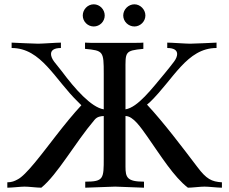

<svg xmlns="http://www.w3.org/2000/svg" viewBox="-20 -872 1063 892"><path d="M415.5 -749C443.5 -749 466.5 -772 466.5 -800C466.5 -828 443.5 -852 415.5 -852C387.5 -852 364.5 -828 364.5 -800C364.5 -772 387.5 -749 415.5 -749ZM604.5 -749C631.5 -749 655.5 -772 655.5 -800C655.5 -828 631.5 -852 604.5 -852C576.5 -852 552.5 -828 552.5 -800C552.5 -772 576.5 -749 604.5 -749ZM232 -585C222 -598 217 -611 217 -621C217 -638 231 -649 263 -649V-674C243 -674 177 -669 157 -669C137 -669 59 -673 34 -674V-649C172 -649 234 -503 344 -397L358 -383C319 -341 281 -294 242 -244C175 -158 101 -57 61 -38C48 -31 35 -25 14 -25V0C34 0 77 -5 94 -5C114 -5 152 0 172 0C248 -62 328 -208 419 -315C432 -331 448 -332 462 -333V-138C462 -42 462 -28 376 -28V0C396 0 495 -5 515 -5C535 -5 629 0 649 0V-28C570 -28 563 -48 563 -98V-132V-333C599 -333 634 -280 664 -238C729 -145 788 -50 853 0C873 0 910 -5 930 -5C950 -5 991 0 1011 0V-25C963 -28 939 -40 897 -96C827 -188 742 -301 663 -386L676 -397C786 -503 848 -649 986 -649V-674C961 -673 883 -669 863 -669C843 -669 777 -674 757 -674V-649C789 -649 803 -638 803 -621C803 -611 798 -598 788 -585C775 -568 761 -550 746 -532C685 -459 620 -373 563 -364V-542C563 -630 558 -637 646 -645V-674C635 -673 624 -673 613 -673H517H400C393 -673 383 -674 375 -674V-645C460 -637 462 -634 462 -530V-364C404 -373 328 -459 267 -541Z"/></svg>

Font: Sibila
Style: Regular
Weight: 400
Designer: Stefan Peev
Foundry: Context Ltd
Version: Version 1.000